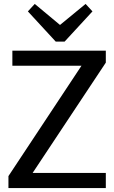

<svg xmlns="http://www.w3.org/2000/svg" viewBox="-20 -958 582 978"><path d="M23 -61 434 -682 481 -623H43V-700H519V-639L107 -18L59 -77H519V0H23ZM451 -900 309 -746H264L122 -900L157 -938L312 -809H259L416 -938Z"/></svg>

Font: Pathway Extreme 28pt Medium
Style: Regular
Weight: 500
Designer: Eduardo Rodriguez Tunni
Foundry: Eduardo Rodriguez Tunni
Version: Version 1.001;gftools[0.9.26]